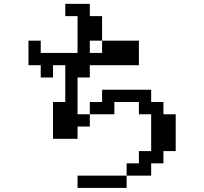

<svg xmlns="http://www.w3.org/2000/svg" viewBox="-20 -879 1040 978"><path d="M437.5 -609.4H500V-671.9H437.5ZM125 -546.9V-671.9H187.5V-609.4H375V-796.9H312.5V-859.4H437.5V-796.9H500V-671.9H687.5V-546.9H437.5V-484.4H375V-296.9H437.5V-234.4H375V-171.9H250V-359.4H312.5V-546.9H250V-484.4H187.5V-546.9ZM625 15.6V78.1H375V15.6ZM625 15.6V-46.9H687.5V-109.4H750V-296.9H687.5V-359.4H562.5V-296.9H437.5V-359.4H500V-421.9H750V-359.4H812.5V-296.9H875V-109.4H812.5V-46.9H750V15.6Z"/></svg>

Font: KH Dot Dougenzaka 16
Style: Regular
Weight: 400
Designer: Original version for X68000 by Keitarou Hiraki (http://hp.vector.co.jp/authors/VA000874/) / TrueType conversion by Homem
Version: Version 1.00.20150527